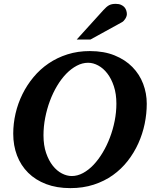

<svg xmlns="http://www.w3.org/2000/svg" viewBox="-20 -949 792 985"><path d="M577.1 -417Q577.1 -467.3 564.2 -506.3Q551.3 -545.4 530.5 -572.3Q509.8 -599.1 483.9 -613Q458 -627 432.1 -627Q402.3 -627 373.8 -611.8Q345.2 -596.7 319.8 -570.6Q294.4 -544.4 272.9 -508.5Q251.5 -472.7 236.1 -431.4Q220.7 -390.1 211.9 -345Q203.1 -299.8 203.1 -254.9Q203.1 -203.1 216.6 -164.1Q230 -125 251 -98.6Q272 -72.3 297.6 -59.1Q323.2 -45.9 348.1 -45.9Q377.4 -45.9 406 -61.3Q434.6 -76.7 460 -103.5Q485.4 -130.4 506.8 -166.3Q528.3 -202.1 543.9 -243.4Q559.6 -284.7 568.4 -329.1Q577.1 -373.5 577.1 -417ZM732.9 -417Q732.9 -365.7 722.2 -313.7Q711.4 -261.7 689.7 -213.6Q668 -165.5 635.3 -123.5Q602.5 -81.5 559.1 -50.5Q515.6 -19.5 460.9 -1.7Q406.2 16.1 340.8 16.1Q271 16.1 216.6 -4.6Q162.1 -25.4 124.5 -62.7Q86.9 -100.1 67.4 -151.1Q47.9 -202.1 47.9 -263.2Q47.9 -314.9 59.8 -366.7Q71.8 -418.5 95 -465.6Q118.2 -512.7 151.9 -553.2Q185.5 -593.8 229.2 -623.5Q272.9 -653.3 326.2 -670.2Q379.4 -687 440.9 -687Q513.2 -687 567.9 -664.8Q622.6 -642.6 659.2 -605.2Q695.8 -567.9 714.4 -519Q732.9 -470.2 732.9 -417ZM630.9 -876.5Q630.9 -871.6 628.9 -865.5Q627 -859.4 623.3 -853.5Q619.6 -847.7 615 -842.5Q610.4 -837.4 604.5 -834.5L443.8 -746.1H373.5L510.7 -897.5Q519 -906.7 526.1 -912.8Q533.2 -918.9 540.5 -922.6Q547.9 -926.3 555.7 -927.7Q563.5 -929.2 573.7 -929.2Q589.8 -929.2 600.8 -924.3Q611.8 -919.4 618.4 -911.9Q625 -904.3 627.9 -894.8Q630.9 -885.3 630.9 -876.5Z"/></svg>

Font: Charis SIL
Style: Bold Italic
Weight: 700
Italic angle: -11°
Foundry: SIL International
Version: Version 4.112